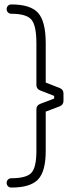

<svg xmlns="http://www.w3.org/2000/svg" viewBox="-20 -684 356 865"><path d="M31 161Q22 161 16 155Q10 149 10 140Q10 131 16 125Q22 119 31 119Q99 119 121.5 94.5Q144 70 144 -4V-192Q144 -209 161 -216L224 -240V-252L160 -277Q144 -284 144 -301V-489Q144 -569 121.5 -595.5Q99 -622 31 -622Q22 -622 16 -628Q10 -634 10 -643Q10 -652 16 -658Q22 -664 31 -664Q118 -664 152 -625.5Q186 -587 186 -489V-312L250 -287Q266 -280 266 -263V-229Q266 -212 249 -205L186 -181V-4Q186 88 151.5 124.5Q117 161 31 161Z"/></svg>

Font: Jura Light
Style: Regular
Weight: 300
Designer: Daniel Johnson, Alexei Vanyashin
Foundry: Daniel Johnson
Version: Version 5.103